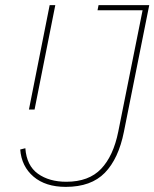

<svg xmlns="http://www.w3.org/2000/svg" viewBox="-20 -718 603 750"><path d="M563 -698 464 -203Q443 -98 389.5 -43Q336 12 237 12Q158 12 111 -28Q64 -68 59 -134L79 -139Q84 -71 128 -39.5Q172 -8 239 -8Q327 -8 375 -58.5Q423 -109 442 -204L537 -678H361L365 -698ZM174 -698H196L115 -290H93Z"/></svg>

Font: IBM Plex Sans Cond Thin
Style: Italic
Weight: 100
Width: 3
Italic angle: -11°
Designer: Mike Abbink, Paul van der Laan, Pieter van Rosmalen
Foundry: Bold Monday
Version: Version 1.3